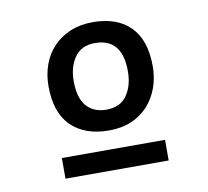

<svg xmlns="http://www.w3.org/2000/svg" viewBox="-58 -766 615 568"><g transform="rotate(-10 250.0 -482.0)"><path d="M405 -261H95V-323H405ZM407 -544Q407 -509 396 -479Q385 -449 364.5 -426.5Q344 -404 314.5 -391.5Q285 -379 247 -379Q175 -379 134 -419Q93 -459 93 -539Q93 -574 104 -604Q115 -634 136 -656Q157 -678 187 -690.5Q217 -703 255 -703Q327 -703 367 -663Q407 -623 407 -544ZM332 -542Q332 -641 250 -641Q209 -641 189 -612Q169 -583 169 -541Q169 -490 190.5 -465.5Q212 -441 250 -441Q292 -441 312 -470Q332 -499 332 -542Z"/></g></svg>

Font: D2Coding
Style: Regular
Weight: 400
Monospace: yes
Designer: Yong-Rak Park; Jeong-Hwan Yoon; Sang-Min Lee;
Foundry: NHN Corporation
Version: Version 1.3.2; Build 20180524